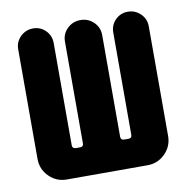

<svg xmlns="http://www.w3.org/2000/svg" viewBox="-65 -583 629 645"><g transform="rotate(-10 250.0 -260.0)"><path d="M472.7 -459V-85Q472.7 -49.8 447.8 -24.9Q422.9 0 387.7 0H112.3Q77.1 0 52.2 -24.9Q27.3 -49.8 27.3 -85V-459Q27.3 -484.4 45.4 -502Q63.5 -519.5 88.4 -519.5Q113.3 -519.5 130.9 -502Q148.4 -484.4 148.4 -459V-110.4Q148.4 -99.6 159.2 -98.6H175.8Q186.5 -98.6 186.5 -110.4V-457Q186.5 -483.4 205.1 -501.5Q223.6 -519.5 250 -519.5Q276.4 -519.5 294.9 -501.5Q313.5 -483.4 313.5 -457V-110.4Q313.5 -99.6 324.2 -98.6H339.8Q351.6 -98.6 351.6 -110.4V-459Q351.6 -484.4 369.1 -502Q386.7 -519.5 411.6 -519.5Q436.5 -519.5 454.6 -502Q472.7 -484.4 472.7 -459Z"/></g></svg>

Font: Rounded-X Mgen+ 1mn bold
Style: Bold
Weight: 700
Designer: [Source Han Sans]
Ryoko NISHIZUKA  (kana & ideographs); Paul D. Hunt (Latin, Greek & Cyrillic); Wenlong ZHANG  (bopomofo
Version: Version 1.059.20150602